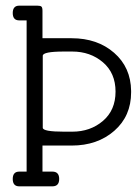

<svg xmlns="http://www.w3.org/2000/svg" viewBox="-20 -658 493 678"><path d="M74 -52V-586H48Q25 -586 25 -612Q25 -638 48 -638H112Q123 -638 126.5 -634.5Q130 -631 130 -620V-523H233Q324 -523 383 -471.5Q442 -420 443 -337V-332Q443 -248 383.5 -196Q324 -144 233 -144H130V-52H165Q189 -52 189 -26Q189 0 165 0H48Q25 0 25 -26Q25 -52 48 -52ZM235 -476H206Q131 -476 131 -461V-207Q131 -193 206 -193H235Q299 -193 343.5 -231Q388 -269 388 -334.5Q388 -400 343.5 -438Q299 -476 235 -476Z"/></svg>

Font: Glass Antiqua
Style: Regular
Weight: 400
Version: 1.001